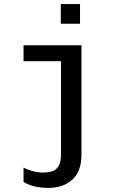

<svg xmlns="http://www.w3.org/2000/svg" viewBox="-20 -732 640 938"><path d="M216 186Q181 186 149 178.5Q117 171 95 157V87Q114 97 139.5 104Q165 111 191 111Q213 111 233 105.5Q253 100 265.5 80.5Q278 61 278 22V-433H95V-511H378V23Q378 106 333 146Q288 186 216 186ZM277 -616V-712H371V-616Z"/></svg>

Font: Chivo Mono
Style: Regular
Weight: 400
Monospace: yes
Designer: Hector Gatti
Foundry: Omnibus-Type
Version: Version 1.008; ttfautohint (v1.8.4.7-5d5b)